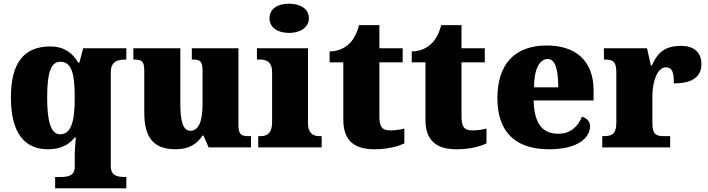

<svg xmlns="http://www.w3.org/2000/svg" viewBox="-20 -797 3827 1038"><path d="M278 221H663V160H659C615 160 579 154 579 102V-406C579 -466 616 -475 659 -475H663V-536H430L409 -458H403C372 -513 322 -546 253 -546C113 -546 39 -462 39 -270C39 -77 113 10 240 10C312 10 356 -18 383 -53H390C387 -23 384 20 384 56V105C384 154 347 160 304 160H278ZM305 -71C254 -71 235 -143 235 -269C235 -403 254 -463 306 -463C366 -463 384 -404 384 -267C384 -144 366 -71 305 -71Z M930 10C1001 10 1046 -19 1075 -64H1080L1108 0H1337V-61H1325C1290 -61 1269 -64 1269 -121V-536H1017V-475H1021C1055 -475 1075 -471 1075 -417V-235C1075 -145 1056 -90 1009 -90C967 -90 955 -149 955 -234V-536H701V-475H705C756 -475 760 -459 760 -402V-189C760 -56 807 10 930 10Z M1543 -619C1600 -619 1650 -647 1650 -698C1650 -752 1600 -777 1543 -777C1483 -777 1437 -752 1437 -698C1437 -647 1483 -619 1543 -619ZM1376 0H1719V-61H1708C1671 -61 1645 -78 1645 -131V-536H1369V-475H1388C1424 -475 1451 -458 1451 -409V-135C1451 -79 1426 -61 1388 -61H1376Z M2004 10C2087 10 2142 -10 2166 -22V-102C2145 -96 2117 -92 2090 -92C2042 -92 2031 -116 2031 -170V-460H2157V-536H2031V-661H1921C1911 -620 1893 -587 1875 -568C1856 -547 1819 -519 1762 -519V-460H1836V-150C1836 -32 1901 10 2004 10Z M2448 10C2531 10 2586 -10 2610 -22V-102C2589 -96 2561 -92 2534 -92C2486 -92 2475 -116 2475 -170V-460H2601V-536H2475V-661H2365C2355 -620 2337 -587 2319 -568C2300 -547 2263 -519 2206 -519V-460H2280V-150C2280 -32 2345 10 2448 10Z M2948 10C3109 10 3170 -55 3170 -115C3170 -141 3151 -159 3126 -166C3104 -113 3066 -74 2998 -74C2912 -74 2868 -129 2865 -254H3189V-309C3189 -468 3093 -551 2936 -551C2766 -551 2669 -454 2669 -266C2669 -91 2759 10 2948 10ZM2998 -325H2867C2867 -425 2898 -478 2941 -478C2981 -478 2998 -424 2998 -325Z M3236 0H3603V-61H3568C3531 -61 3507 -69 3507 -128V-278C3507 -355 3533 -433 3580 -433C3617 -433 3623 -401 3623 -346C3712 -346 3772 -375 3772 -450C3772 -506 3740 -549 3662 -549C3584 -549 3538 -521 3504 -443H3499L3478 -536H3245V-475H3249C3293 -475 3312 -466 3312 -407V-133C3312 -70 3286 -61 3241 -61H3236Z"/></svg>

Font: Noto Serif Gurmukhi Black
Style: Regular
Weight: 900
Designer: Vaibhav Singh and the Monotype Design Team
Foundry: Monotype Imaging Inc.
Version: Version 2.004